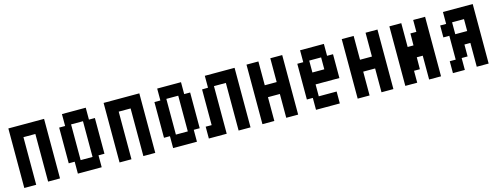

<svg xmlns="http://www.w3.org/2000/svg" viewBox="-20 -1411 5040 1947"><g transform="rotate(-15 2500.0 -437.5)"><path d="M62.5 -750H437.5V-125H312.5V-625H187.5V-125H62.5Z M562.5 -625H625V-750H875V-625H937.5V-250H875V-125H625V-250H562.5ZM812.5 -625H687.5V-250H812.5Z M1062.5 -750H1437.5V-125H1312.5V-625H1187.5V-125H1062.5Z M1562.5 -625H1625V-750H1875V-625H1937.5V-250H1875V-125H1625V-250H1562.5ZM1812.5 -625H1687.5V-250H1812.5Z M2187.5 -625H2312.5V-125H2437.5V-750H2125V-625L2062.5 -623.8V-248.8L2000 -249.4V-125H2187.5Z M2687.5 -125H2562.5V-750H2687.5V-500H2812.5V-750H2937.5V-125H2812.5V-375H2687.5Z M3125 -750H3375V-625H3437.5V-375H3187.5V-250H3375V-125H3125V-250H3062.5V-625H3125ZM3312.5 -625H3187.5V-500H3312.5Z M3687.5 -125H3562.5V-750H3687.5V-500H3812.5V-750H3937.5V-125H3812.5V-375H3687.5Z M4187.5 -125H4062.5V-750H4187.5V-500H4248.8L4250 -625.6L4312.5 -625V-750H4437.5V-125H4312.5V-375H4250L4248.8 -250H4187.5Z M4937.5 -750V-125H4812.5V-375H4750V-250H4687.5V-125H4562.5V-250H4625V-500H4562.5V-625H4625V-750ZM4812.5 -625H4687.5V-500H4812.5Z"/></g></svg>

Font: Amiga Topaz Unicode Rus
Style: Regular
Weight: 400
Designer: dMG of Trueschool and Divine Stylers
Foundry: dMG of Trueschool and Divine Stylers
Version: Version 1.1